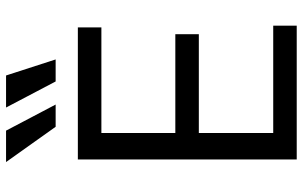

<svg xmlns="http://www.w3.org/2000/svg" viewBox="-204 -802 1006 638"><g transform="rotate(-90 299.0 -483.0)"><path d="M88.1 0V-727.3H527V-649.1H176.1V-403.4H504.3V-325.3H176.1V-78.1H532.7V0ZM260.7 -965.9H367.2L420.5 -801.1H347.3ZM79.5 -965.9H183.9L270.6 -801.1H196.7Z"/></g></svg>

Font: Inter P
Style: Regular
Weight: 400
Designer: Rasmus Andersson
Foundry: rsms
Version: Version 3.018;git-588b23468